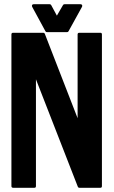

<svg xmlns="http://www.w3.org/2000/svg" viewBox="-20 -888 541 908"><path d="M150 -513V-8Q150 0 143 0H42Q34 0 34 -8V-725Q34 -733 42 -733H185Q190 -733 192 -728L347 -329V-725Q347 -733 355 -733H455Q462 -733 462 -725V-8Q462 0 455 0H355Q350 0 348 -5ZM132 -856Q130 -861 132 -864.5Q134 -868 139 -868H215Q220 -868 222 -864L249 -814Q257 -828 263.5 -839Q270 -850 278 -864Q280 -868 285 -868H361Q366 -868 368 -864.5Q370 -861 368 -856L304 -740Q302 -736 297 -736H202Q197 -736 195 -740Z"/></svg>

Font: RonaldsonGothic
Style: Regular
Weight: 400
Designer: Mr. Robertson for MacKellar, Smiths & Jordan Co. Philadelphia
Foundry: CAT-Fonts Peter Wiegel
Version: Version 1.000